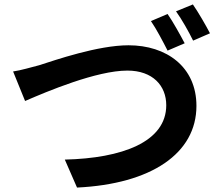

<svg xmlns="http://www.w3.org/2000/svg" viewBox="-20 -832 996 865"><path d="M735 -769 660 -737C685 -701 715 -643 735 -604L812 -637C793 -673 760 -733 735 -769ZM849 -812 773 -781C799 -745 831 -688 850 -649L926 -682C909 -715 874 -776 849 -812ZM39 -510 93 -377C192 -420 415 -514 554 -514C668 -514 729 -446 729 -358C729 -192 529 -119 272 -113L327 13C662 -3 865 -141 865 -355C865 -531 730 -628 559 -628C421 -628 228 -561 156 -538C121 -529 74 -515 39 -510Z"/></svg>

Font: Kinto Sans
Style: Bold
Weight: 700
Designer: Authors: Ryoko NISHIZUKA  (kana & ideographs); Paul D. Hunt (Latin, Greek & Cyrillic); Wenlong ZHANG  (bopomofo); Sandol
Foundry: Adobe Systems Incorporated, ookami Inc.
Version: Version 0.001